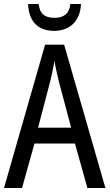

<svg xmlns="http://www.w3.org/2000/svg" viewBox="-20 -938 547 958"><path d="M384 -918H331C326 -868 296 -849 252 -849C205 -849 178 -868 173 -918H120C124 -831 169 -784 250 -784C331 -784 381 -836 384 -918ZM416 0H506L300 -715H205L0 0H90L152 -222H354ZM274 -530 335 -301H170L230 -530C238 -562 246 -600 252 -634C256 -605 267 -560 274 -530Z"/></svg>

Font: Noto Sans Lao UI Cond
Style: Regular
Weight: 400
Width: 3
Designer: Monotype Design Team
Foundry: Monotype Imaging Inc.
Version: Version 2.000